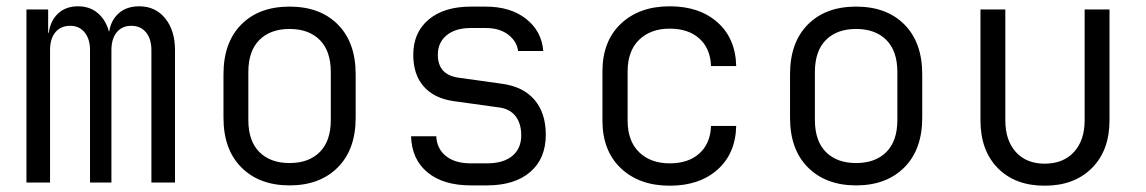

<svg xmlns="http://www.w3.org/2000/svg" viewBox="-20 -580 3640 610"><path d="M64 0V-550H133V-476H135Q140 -514 164.5 -537Q189 -560 228 -560Q265 -560 290.5 -538.5Q316 -517 326 -480H327Q333 -517 358 -538.5Q383 -560 422 -560Q474 -560 505 -521.5Q536 -483 536 -421V0H461V-421Q461 -456 444 -477Q427 -498 397 -498Q368 -498 351 -477.5Q334 -457 334 -421V0H266V-421Q266 -456 249 -477Q232 -498 203 -498Q173 -498 156 -477.5Q139 -457 139 -421V0Z M900 9Q804 9 747 -48Q690 -105 690 -206V-344Q690 -445 746.5 -502Q803 -559 900 -559Q997 -559 1053.5 -502Q1110 -445 1110 -344V-206Q1110 -105 1053 -48Q996 9 900 9ZM900 -62Q961 -62 996 -97Q1031 -132 1031 -199V-351Q1031 -418 996 -453Q961 -488 900 -488Q839 -488 804 -453Q769 -418 769 -351V-199Q769 -132 804 -97Q839 -62 900 -62Z M1476 9Q1388 9 1338 -32.5Q1288 -74 1286 -147H1366Q1368 -107 1397 -84Q1426 -61 1476 -61H1527Q1579 -61 1607.5 -84.5Q1636 -108 1636 -150Q1636 -188 1617.5 -211.5Q1599 -235 1563 -239L1419 -259Q1359 -268 1326 -305.5Q1293 -343 1293 -406Q1293 -477 1342 -518Q1391 -559 1476 -559H1523Q1602 -559 1651.5 -520Q1701 -481 1706 -418H1626Q1622 -449 1594.5 -470Q1567 -491 1523 -491H1476Q1427 -491 1399 -468Q1371 -445 1371 -406Q1371 -342 1438 -333L1574 -314Q1642 -305 1678 -263Q1714 -221 1714 -152Q1714 -76 1664.5 -33.5Q1615 9 1527 9Z M2108 10Q2011 10 1952.5 -45.5Q1894 -101 1894 -197V-353Q1894 -449 1952.5 -504.5Q2011 -560 2108 -560Q2202 -560 2259.5 -509Q2317 -458 2319 -370H2239Q2237 -426 2202 -457.5Q2167 -489 2108 -489Q2047 -489 2010.5 -453.5Q1974 -418 1974 -353V-197Q1974 -132 2010.5 -96.5Q2047 -61 2108 -61Q2167 -61 2202 -92.5Q2237 -124 2239 -180H2319Q2317 -92 2259.5 -41Q2202 10 2108 10Z M2700 9Q2604 9 2547 -48Q2490 -105 2490 -206V-344Q2490 -445 2546.5 -502Q2603 -559 2700 -559Q2797 -559 2853.5 -502Q2910 -445 2910 -344V-206Q2910 -105 2853 -48Q2796 9 2700 9ZM2700 -62Q2761 -62 2796 -97Q2831 -132 2831 -199V-351Q2831 -418 2796 -453Q2761 -488 2700 -488Q2639 -488 2604 -453Q2569 -418 2569 -351V-199Q2569 -132 2604 -97Q2639 -62 2700 -62Z M3299 10Q3205 10 3150 -46Q3095 -102 3095 -198V-550H3174V-198Q3174 -134 3207.5 -97Q3241 -60 3299 -60Q3358 -60 3392 -97Q3426 -134 3426 -198V-550H3505V-198Q3505 -102 3449 -46Q3393 10 3299 10Z"/></svg>

Font: JetBrains Mono NL Light
Style: Regular
Weight: 300
Monospace: yes
Designer: Philipp Nurullin, Konstantin Bulenkov
Foundry: JetBrains
Version: Version 2.305; ttfautohint (v1.8.4.7-5d5b)